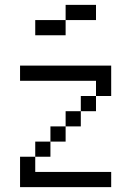

<svg xmlns="http://www.w3.org/2000/svg" viewBox="-20 -770 540 790"><path d="M437.5 0V-62.5H125V-125H62.5Q62.5 -125 62.5 0ZM375 -687.5V-750H250V-687.5H125V-625H250V-687.5ZM125 -125H187.5V-187.5H125ZM187.5 -187.5H250V-250H187.5ZM250 -250H312.5V-312.5H250ZM312.5 -312.5H375V-375H312.5ZM375 -375H437.5Q437.5 -375 437.5 -500H62.5V-437.5H375Z"/></svg>

Font: Unifont
Style: Regular
Weight: 500
Version: Version 13.0.05